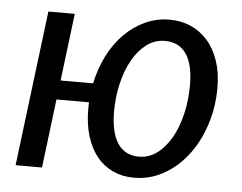

<svg xmlns="http://www.w3.org/2000/svg" viewBox="-43 -565 786 623"><g transform="rotate(5 350.0 -253.5)"><path d="M659 -307Q659 -243 640.2 -186Q621.5 -129 588.5 -86Q555.5 -43 510.8 -18Q466 7 414.5 7Q377 7 346.2 -7Q315.5 -21 293.8 -47.5Q272 -74 259.8 -112.8Q247.5 -151.5 247.5 -200.5Q247.5 -206.5 247.5 -212.2Q247.5 -218 248 -224H142L114.5 0H28.5L91 -506H177L150 -286.5H256Q266 -335.5 287.2 -377.2Q308.5 -419 338.5 -449.2Q368.5 -479.5 406 -496.8Q443.5 -514 485.5 -514Q523 -514 554.8 -500Q586.5 -486 609.8 -459.5Q633 -433 646 -394.5Q659 -356 659 -307ZM424.5 -62.5Q457.5 -62.5 484.2 -82.8Q511 -103 530 -137Q549 -171 559.2 -215Q569.5 -259 569.5 -307Q569.5 -375.5 545.8 -409.8Q522 -444 476.5 -444Q443.5 -444 416.8 -424Q390 -404 371 -370.2Q352 -336.5 341.8 -292.5Q331.5 -248.5 331.5 -200Q332 -132.5 355.5 -97.5Q379 -62.5 424.5 -62.5Z"/></g></svg>

Font: Lato
Style: Italic
Weight: 400
Italic angle: -7°
Designer: Lukasz Dziedzic
Foundry: tyPoland Lukasz Dziedzic
Version: Version 2.007; 2014-02-27